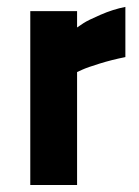

<svg xmlns="http://www.w3.org/2000/svg" viewBox="-20 -531 400 551"><path d="M66.9 0V-499H201.2V-452.1Q208 -457 220 -464.8Q231.9 -472.7 268.3 -488.5Q304.7 -504.4 339.8 -511.2V-367.2Q300.8 -359.4 266.1 -348.6Q231.4 -337.9 216.3 -331.1L201.2 -324.2V0Z"/></svg>

Font: TitilliumText25L
Style: 999 wt
Weight: 900
Designer: Accademia di Belle Arti di Urbino and others
Foundry: Accademia di Belle Arti di Urbino and others.
Version: Version 25.000